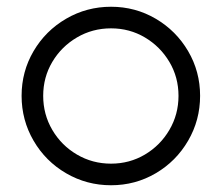

<svg xmlns="http://www.w3.org/2000/svg" viewBox="-20 -541 657 569"><path d="M44 -257Q44 -329 79.5 -389.5Q115 -450 176 -485.5Q237 -521 309 -521Q381 -521 441.5 -485.5Q502 -450 537.5 -389.5Q573 -329 573 -257Q573 -185 537.5 -124Q502 -63 441.5 -27.5Q381 8 309 8Q237 8 176 -27.5Q115 -63 79.5 -124Q44 -185 44 -257ZM509 -257Q509 -312 482 -357.5Q455 -403 409.5 -430Q364 -457 309 -457Q254 -457 208 -430Q162 -403 135 -357.5Q108 -312 108 -257Q108 -202 135 -156Q162 -110 208 -83Q254 -56 309 -56Q364 -56 409.5 -83Q455 -110 482 -156Q509 -202 509 -257Z"/></svg>

Font: Lineal Light
Style: Regular
Weight: 300
Designer: Created by Frank Adebiaye with contributions from Anton Moglia & Ariel Martín Pérez
Created by Frank ADEBIAYE with FontF
Foundry: Velvetyne Type Foundry
Version: Version 2.000